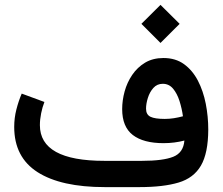

<svg xmlns="http://www.w3.org/2000/svg" viewBox="-20 -765 910 785"><path d="M558.1 -667.5 636.2 -745.1 714.4 -667.5 636.2 -589.4ZM733.9 -190.4Q693.4 -179.7 648.4 -179.7Q566.4 -179.7 522.9 -213.1Q479.5 -246.6 479.5 -318.8Q479.5 -354.5 489.5 -391.1Q499.5 -427.7 520.5 -458.7Q541.5 -489.7 573.2 -508.8Q605 -527.8 648.4 -527.8Q697.8 -527.8 732.4 -502.7Q767.1 -477.5 789.1 -435.3Q811 -393.1 821.3 -340.8Q831.5 -288.6 831.5 -234.9Q831.1 -138.7 801.5 -87.9Q772 -37.1 710 -18.6Q647.9 0 550.3 0H408.7Q229.5 0 133.8 -61Q38.1 -122.1 38.1 -246.1Q38.1 -282.7 46.9 -317.1Q55.7 -351.6 68.8 -382.3L161.6 -348.1Q153.3 -327.1 148.2 -301.8Q143.1 -276.4 143.1 -253.4Q143.1 -107.4 406.7 -107.4H560.5Q646.5 -107.4 688.2 -124Q730 -140.6 733.9 -190.4ZM728 -289.6Q723.6 -321.3 713.9 -352.1Q704.1 -382.8 687.5 -402.6Q670.9 -422.4 645.5 -422.4Q622.1 -422.4 606.9 -405.3Q591.8 -388.2 584.5 -364.5Q577.1 -340.8 577.1 -320.8Q577.1 -296.4 595.2 -287.6Q613.3 -278.8 653.8 -278.8Q672.4 -278.8 690.9 -281.7Q709.5 -284.7 728 -289.6Z"/></svg>

Font: Vazir Medium WOL-UI
Style: Medium-WOL-UI
Weight: 500
Designer: Saber Rastikerdar
Foundry: Saber Rastikerdar
Version: Version 30.1.0